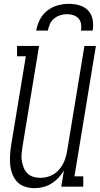

<svg xmlns="http://www.w3.org/2000/svg" viewBox="-20 -975 521 1003"><path d="M159 8Q134 8 110 0Q86 -8 70 -25Q54 -42 45 -65Q36 -88 33.5 -113Q31 -138 32.5 -163.5Q34 -189 38 -215L115 -681H69V-735H184L97 -206Q94 -187 92.5 -168Q91 -149 94.5 -131.5Q98 -114 104.5 -97.5Q111 -81 123.5 -69Q136 -57 153.5 -51.5Q171 -46 190 -46Q207 -46 224.5 -50Q242 -54 258 -63.5Q274 -73 286.5 -86.5Q299 -100 307.5 -115.5Q316 -131 321.5 -148Q327 -165 330 -182L421 -735H481L369 -54H415V0H300L314 -84Q302 -64 285 -46Q268 -28 247.5 -15.5Q227 -3 204.5 2.5Q182 8 159 8ZM169 -815Q174 -844 188 -872Q202 -900 227 -919.5Q252 -939 281.5 -947Q311 -955 339 -955Q368 -955 395.5 -947Q423 -939 441 -919.5Q459 -900 464 -872Q469 -844 464 -815H403Q406 -832 403.5 -849Q401 -866 390.5 -878Q380 -890 364 -895.5Q348 -901 331 -901Q313 -901 295 -895.5Q277 -890 262.5 -878Q248 -866 240.5 -849Q233 -832 230 -815Z"/></svg>

Font: Iosevka QP Light
Style: Italic
Weight: 300
Italic angle: -9°
Designer: Belleve Invis
Foundry: Belleve Invis
Version: Version 20.0.0; ttfautohint (v1.8.4)